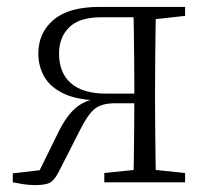

<svg xmlns="http://www.w3.org/2000/svg" viewBox="-20 -528 602 556"><path d="M268 -508H516V-482L407 -470L399 -478H273Q210 -478 180.5 -449Q151 -420 151 -373Q151 -317 185.5 -287Q220 -257 286 -257H399V-229H314Q274 -229 254 -212.5Q234 -196 212 -152L154 -38Q141 -11 128.5 -1.5Q116 8 82 8Q65 8 48.5 5.5Q32 3 17 0V-26L120 -38L86 -17L149 -145Q173 -194 201 -217Q229 -240 275 -245L270 -237Q205 -238 165.5 -256.5Q126 -275 108.5 -305.5Q91 -336 91 -373Q91 -433 135 -470.5Q179 -508 268 -508ZM366 0Q367 -24 367.5 -65Q368 -106 368.5 -152Q369 -198 369 -237V-283Q369 -316 368.5 -359.5Q368 -403 367.5 -443.5Q367 -484 366 -508H432Q431 -484 430.5 -443.5Q430 -403 429.5 -359.5Q429 -316 429 -283V-226Q429 -192 429.5 -148.5Q430 -105 430.5 -64.5Q431 -24 432 0ZM282 0V-27L389 -38H411L516 -27V0Z"/></svg>

Font: Noto Serif SC ExtraLight
Style: Regular
Weight: 200
Designer: Ryoko NISHIZUKA 西塚涼子 (kana & ideographs); Frank Grießhammer (Latin, Greek & Cyrillic); Wenlong ZHANG 张文龙 (bopomofo); San
Foundry: Adobe
Version: Version 2.002-H1;hotconv 1.1.0;makeotfexe 2.6.0